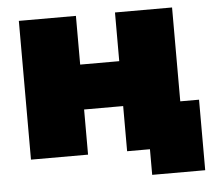

<svg xmlns="http://www.w3.org/2000/svg" viewBox="-48 -600 840 754"><g transform="rotate(-5 371.5 -223.0)"><path d="M731 -177V101H522V0H432V-178H278V0H53V-547H278V-355H432V-547H657V-177Z"/></g></svg>

Font: CMG Sans Black
Style: Regular
Weight: 900
Designer: Julieta Ulanovsky
Foundry: Julieta Ulanovsky
Version: Version 7.200